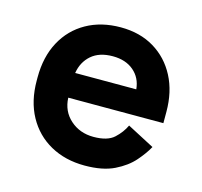

<svg xmlns="http://www.w3.org/2000/svg" viewBox="-82 -600 742 704"><g transform="rotate(15 288.5 -248.0)"><path d="M296 14Q222 14 165.5 -17.5Q109 -49 77.5 -106.5Q46 -164 46 -242V-254Q46 -332 77 -389.5Q108 -447 164 -478.5Q220 -510 294 -510Q367 -510 421 -477.5Q475 -445 505 -387.5Q535 -330 535 -254V-211H174Q176 -160 212 -128Q248 -96 300 -96Q353 -96 378 -119Q403 -142 416 -170L519 -116Q505 -90 478.5 -59.5Q452 -29 408 -7.5Q364 14 296 14ZM175 -305H407Q403 -348 372.5 -374Q342 -400 293 -400Q242 -400 212 -374Q182 -348 175 -305Z"/></g></svg>

Font: Space Grotesk Variable Light
Style: Regular
Weight: 300
Designer: Florian Karsten
Foundry: Florian Karsten
Version: Version 2.000